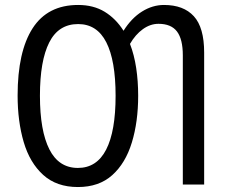

<svg xmlns="http://www.w3.org/2000/svg" viewBox="-20 -744 913 774"><path d="M537 -358Q537 -253 511.5 -169.5Q486 -86 432.5 -38Q379 10 294 10Q208 10 154 -39Q100 -88 75.5 -171.5Q51 -255 51 -359Q51 -536 111.5 -630Q172 -724 295 -724Q357 -724 402 -696.5Q447 -669 478 -620Q510 -671 552.5 -697.5Q595 -724 641 -724Q720 -724 761.5 -678.5Q803 -633 803 -532V0H717V-521Q717 -586 693.5 -617Q670 -648 619 -648Q586 -648 556 -626.5Q526 -605 504 -567Q521 -523 529 -470Q537 -417 537 -358ZM141 -358Q141 -217 179 -142Q217 -67 294 -67Q370 -67 408 -141Q446 -215 446 -358Q446 -500 408.5 -573.5Q371 -647 295 -647Q216 -647 178.5 -573Q141 -499 141 -358Z"/></svg>

Font: Avrile Sans Condensed
Style: Regular
Weight: 400
Width: 3
Designer: Monotype Design Team
Foundry: Monotype Imaging Inc.
Version: Version 2.001;September 10, 2019;FontCreator 11.5.0.2425 64-